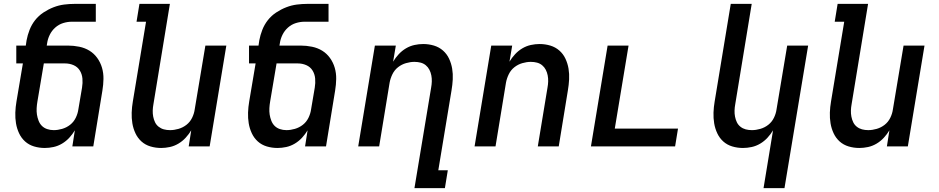

<svg xmlns="http://www.w3.org/2000/svg" viewBox="-20 -755 4840 990"><path d="M211 8Q182 8 155.5 0Q129 -8 109.5 -25.5Q90 -43 78.5 -67.5Q67 -92 62.5 -119Q58 -146 59 -174.5Q60 -203 65 -232L98 -428H64V-520H113L117 -547Q122 -574 132.5 -601Q143 -628 161 -651Q179 -674 204 -690.5Q229 -707 256 -717.5Q283 -728 310.5 -731.5Q338 -735 365 -735H474V-643H350Q328 -643 305.5 -636Q283 -629 265 -613Q247 -597 236.5 -575.5Q226 -554 223 -532L221 -520H330Q360 -520 389 -514Q418 -508 441.5 -493.5Q465 -479 481.5 -456Q498 -433 506 -405.5Q514 -378 513.5 -348Q513 -318 508 -288L461 0H353L366 -83Q354 -63 337.5 -45Q321 -27 300 -14.5Q279 -2 256 3Q233 8 211 8ZM257 -84Q278 -84 300.5 -90.5Q323 -97 341.5 -111.5Q360 -126 370.5 -147.5Q381 -169 384 -191L403 -303Q407 -327 405 -350Q403 -373 391.5 -391.5Q380 -410 359.5 -419Q339 -428 315 -428H206L173 -232Q170 -215 169 -197.5Q168 -180 170.5 -164Q173 -148 179 -132.5Q185 -117 196 -106Q207 -95 223 -89.5Q239 -84 257 -84Z M811 8Q782 8 755.5 0Q729 -8 709.5 -25.5Q690 -43 678.5 -67.5Q667 -92 662.5 -119Q658 -146 659 -174.5Q660 -203 665 -232L733 -643H684L699 -735H856L771 -217Q768 -201 767.5 -185Q767 -169 770 -153.5Q773 -138 779.5 -124.5Q786 -111 798 -101.5Q810 -92 825 -88Q840 -84 857 -84Q878 -84 900.5 -90.5Q923 -97 941.5 -111.5Q960 -126 970.5 -147.5Q981 -169 984 -191L1039 -520H1147L1061 0H953L966 -83Q954 -63 937.5 -45Q921 -27 900 -14.5Q879 -2 856 3Q833 8 811 8Z M1411 8Q1382 8 1355.5 0Q1329 -8 1309.5 -25.5Q1290 -43 1278.5 -67.5Q1267 -92 1262.5 -119Q1258 -146 1259 -174.5Q1260 -203 1265 -232L1298 -428H1264V-520H1313L1317 -547Q1322 -574 1332.5 -601Q1343 -628 1361 -651Q1379 -674 1404 -690.5Q1429 -707 1456 -717.5Q1483 -728 1510.5 -731.5Q1538 -735 1565 -735H1674V-643H1550Q1528 -643 1505.5 -636Q1483 -629 1465 -613Q1447 -597 1436.5 -575.5Q1426 -554 1423 -532L1421 -520H1530Q1560 -520 1589 -514Q1618 -508 1641.5 -493.5Q1665 -479 1681.5 -456Q1698 -433 1706 -405.5Q1714 -378 1713.5 -348Q1713 -318 1708 -288L1661 0H1553L1566 -83Q1554 -63 1537.5 -45Q1521 -27 1500 -14.5Q1479 -2 1456 3Q1433 8 1411 8ZM1457 -84Q1478 -84 1500.5 -90.5Q1523 -97 1541.5 -111.5Q1560 -126 1570.5 -147.5Q1581 -169 1584 -191L1603 -303Q1607 -327 1605 -350Q1603 -373 1591.5 -391.5Q1580 -410 1559.5 -419Q1539 -428 1515 -428H1406L1373 -232Q1370 -215 1369 -197.5Q1368 -180 1370.5 -164Q1373 -148 1379 -132.5Q1385 -117 1396 -106Q1407 -95 1423 -89.5Q1439 -84 1457 -84Z M2117 215 2203 -303Q2206 -319 2206.5 -335Q2207 -351 2204 -366.5Q2201 -382 2194 -395.5Q2187 -409 2175.5 -418.5Q2164 -428 2149 -432Q2134 -436 2117 -436Q2096 -436 2073.5 -429.5Q2051 -423 2032.5 -408.5Q2014 -394 2003.5 -372.5Q1993 -351 1989 -329L1935 0H1827L1913 -520H2021L2007 -437Q2019 -457 2035.5 -475Q2052 -493 2073 -505.5Q2094 -518 2117 -523Q2140 -528 2162 -528Q2191 -528 2217.5 -520Q2244 -512 2264 -494.5Q2284 -477 2295.5 -452.5Q2307 -428 2311.5 -401Q2316 -374 2314.5 -345.5Q2313 -317 2308 -288L2240 123H2289L2274 215Z M2427 0 2513 -520H2621L2607 -437Q2619 -457 2635.5 -475Q2652 -493 2673 -505.5Q2694 -518 2717 -523Q2740 -528 2762 -528Q2791 -528 2817.5 -520Q2844 -512 2864 -494.5Q2884 -477 2895.5 -452.5Q2907 -428 2911.5 -401Q2916 -374 2914.5 -345.5Q2913 -317 2908 -288L2861 0H2753L2803 -303Q2806 -319 2806.5 -335Q2807 -351 2804 -366.5Q2801 -382 2794 -395.5Q2787 -409 2775.5 -418.5Q2764 -428 2749 -432Q2734 -436 2717 -436Q2696 -436 2673.5 -429.5Q2651 -423 2632.5 -408.5Q2614 -394 2603.5 -372.5Q2593 -351 2589 -329L2535 0Z M3027 0 3113 -520H3221L3150 -92H3476L3461 0Z M3917 215 3966 -83Q3954 -63 3937.5 -45Q3921 -27 3900 -14.5Q3879 -2 3856 3Q3833 8 3811 8Q3782 8 3755.5 0Q3729 -8 3709.5 -25.5Q3690 -43 3678.5 -67.5Q3667 -92 3662.5 -119Q3658 -146 3659 -174.5Q3660 -203 3665 -232L3748 -735H3856L3771 -217Q3768 -201 3767.5 -185Q3767 -169 3770 -153.5Q3773 -138 3779.5 -124.5Q3786 -111 3798 -101.5Q3810 -92 3825 -88Q3840 -84 3857 -84Q3878 -84 3900.5 -90.5Q3923 -97 3941.5 -111.5Q3960 -126 3970.5 -147.5Q3981 -169 3984 -191L4039 -520H4147L4025 215Z M4411 8Q4382 8 4355.5 0Q4329 -8 4309.5 -25.5Q4290 -43 4278.5 -67.5Q4267 -92 4262.5 -119Q4258 -146 4259 -174.5Q4260 -203 4265 -232L4333 -643H4284L4299 -735H4456L4371 -217Q4368 -201 4367.5 -185Q4367 -169 4370 -153.5Q4373 -138 4379.5 -124.5Q4386 -111 4398 -101.5Q4410 -92 4425 -88Q4440 -84 4457 -84Q4478 -84 4500.5 -90.5Q4523 -97 4541.5 -111.5Q4560 -126 4570.5 -147.5Q4581 -169 4584 -191L4639 -520H4747L4661 0H4553L4566 -83Q4554 -63 4537.5 -45Q4521 -27 4500 -14.5Q4479 -2 4456 3Q4433 8 4411 8Z"/></svg>

Font: Iosevka Semibold Extended
Style: Italic
Weight: 600
Width: 7
Italic angle: -9°
Monospace: yes
Designer: Belleve Invis
Foundry: Belleve Invis
Version: Version 32.5.0; ttfautohint (v1.8.4)